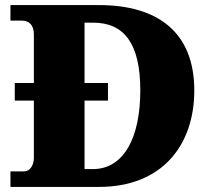

<svg xmlns="http://www.w3.org/2000/svg" viewBox="-20 -734 836 754"><path d="M21 0H369C613 0 743 -160 743 -379C743 -606 601 -714 369 -714H21V-653H66C94 -653 113 -636 113 -599V-408H38V-339H113V-115C113 -85 98 -61 74 -61H21ZM345 -70H312V-339H404V-408H312V-645H346C466 -645 531 -565 531 -379C531 -193 466 -70 345 -70Z"/></svg>

Font: Noto Serif Thai Black
Style: Regular
Weight: 900
Designer: Monotype Design Team
Foundry: Monotype Imaging Inc.
Version: Version 2.002